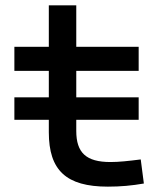

<svg xmlns="http://www.w3.org/2000/svg" viewBox="-20 -694 626 724"><path d="M34.2 -242.2H164.1V-195.3C164.1 -51.8 229.5 9.8 386.7 9.8C435.5 9.8 476.6 5.9 522.5 -2L510.7 -92.8C463.9 -86.9 428.7 -83 396.5 -83C304.7 -83 267.6 -118.2 267.6 -200.2V-242.2H502.9V-327.1H267.6V-426.8H502.9V-517.6H267.6V-673.8H164.1V-517.6H34.2V-426.8H164.1V-327.1H34.2Z"/></svg>

Font: Cascadia Code PL
Style: Regular
Weight: 400
Monospace: yes
Designer: Aaron Bell
Foundry: Saja Typeworks
Version: Version 2404.023